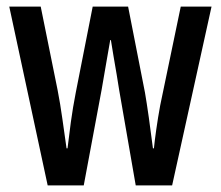

<svg xmlns="http://www.w3.org/2000/svg" viewBox="-20 -560 667 580"><path d="M340 -288Q337 -307 332.5 -334.5Q328 -362 323 -390Q318 -418 315 -439H313Q309 -416 304 -387.5Q299 -359 294.5 -332.5Q290 -306 287 -289L233 0H124L8 -540H103L154 -288Q162 -247 168.5 -200.5Q175 -154 181 -112H184Q188 -147 194 -191Q200 -235 209 -281L260 -540H367L418 -280Q423 -251 429.5 -205.5Q436 -160 442 -112H445Q447 -133 452 -168.5Q457 -204 464 -242L526 -540H619L500 0H390Z"/></svg>

Font: Noto Sans Gujarati UI ExtraCondensed Medium
Style: Regular
Weight: 500
Width: 2
Designer: Jelle Bosma - Monotype Design Team, Universal Thirst
Foundry: Monotype Imaging Inc.
Version: Version 2.106; ttfautohint (v1.8.4.7-5d5b)